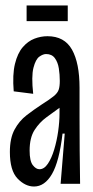

<svg xmlns="http://www.w3.org/2000/svg" viewBox="-20 -670 340 700"><path d="M104 10Q72 10 44 -19Q16 -48 16 -116Q16 -166 33 -197.5Q50 -229 76.5 -249.5Q103 -270 132 -289Q162 -308 176 -319.5Q190 -331 194 -343Q198 -355 198 -375Q198 -398 194.5 -420.5Q191 -443 180 -458Q169 -473 148 -473Q137 -473 123.5 -463.5Q110 -454 102 -423Q94 -392 101 -328L30 -337Q25 -398 34.5 -437Q44 -476 63 -498Q82 -520 105.5 -529Q129 -538 153 -538Q215 -538 242.5 -489Q270 -440 270 -350V-241Q270 -181 270.5 -120.5Q271 -60 272 0H201Q205 -46 208.5 -91.5Q212 -137 216 -183H208Q196 -81 169.5 -35.5Q143 10 104 10ZM124 -53Q141 -53 154.5 -73Q168 -93 177.5 -124.5Q187 -156 192 -191Q197 -226 197 -257V-277Q175 -261 149.5 -242.5Q124 -224 106 -196Q88 -168 88 -121Q88 -83 99.5 -68Q111 -53 124 -53ZM77 -593V-650H227V-593Z"/></svg>

Font: Bricolage Grotesque 48pt Condensed Light
Style: Regular
Weight: 300
Width: 3
Designer: Mathieu Triay
Foundry: Atelier Triay
Version: Version 1.000; ttfautohint (v1.8.4.7-5d5b);gftools[0.9.32]